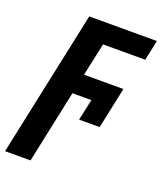

<svg xmlns="http://www.w3.org/2000/svg" viewBox="-180 -639 819 971"><g transform="rotate(20 229.5 -153.0)"><path d="M-36 240 131 -546H495L472 -437H245L207 -260H419L372 -38H261L286 -152H184L101 240Z"/></g></svg>

Font: Noto Sans SemiCondensed
Style: Bold Italic
Weight: 700
Width: 4
Italic angle: -12°
Designer: Monotype Design Team
Foundry: Monotype Imaging Inc.
Version: Version 2.013; ttfautohint (v1.8.4.7-5d5b)